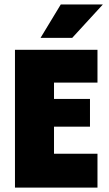

<svg xmlns="http://www.w3.org/2000/svg" viewBox="-20 -851 493 871"><path d="M47.9 0V-625H422.2V-476.4H225V-402.1H388.2V-276.4H225V-153.5H422.2V0ZM163.9 -679.2 255.6 -830.6H446.5L307.6 -679.2Z"/></svg>

Font: Afacad Flux Black
Style: Regular
Weight: 900
Designer: Kristian Moeller
Foundry: Dicotype
Version: Version 1.100